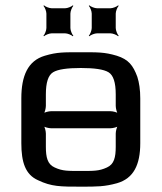

<svg xmlns="http://www.w3.org/2000/svg" viewBox="-20 -690 608 720"><path d="M506 -321C506 -353 502 -380 495 -402C479 -445 462 -467 418 -481C371 -495 346 -494 283 -494C220 -494 195 -495 148 -481C84 -462 60 -405 60 -321V-153C60 -82 75 -35 123 -14C173 10 207 10 283 10C344 10 372 10 419 -3C481 -21 506 -72 506 -153V-321ZM152 -336C152 -381 161 -408 179 -419C197 -430 232 -435 283 -435C334 -435 369 -430 387 -419C405 -408 414 -381 414 -336V-293C414 -284 418 -267 423 -262L425 -264C420 -269 403 -273 394 -273H172C163 -273 146 -269 141 -264L143 -262C148 -267 152 -284 152 -293V-336ZM414 -140C414 -100 408 -74 381 -62C351 -48 330 -49 283 -49C236 -49 215 -48 185 -62C158 -74 152 -100 152 -140V-189C152 -198 148 -215 143 -220L141 -218C146 -213 163 -209 172 -209H394C403 -209 420 -213 425 -218L423 -220C418 -215 414 -198 414 -189V-140ZM244 -585V-639C244 -648 250 -663 255 -668L253 -670C248 -665 233 -659 224 -659H174C165 -659 150 -665 145 -670L143 -668C148 -663 154 -648 154 -639V-585C154 -576 148 -561 143 -556L145 -554C150 -559 165 -565 174 -565H224C233 -565 248 -559 253 -554L255 -556C250 -561 244 -576 244 -585ZM414 -585V-639C414 -648 420 -663 425 -668L423 -670C418 -665 403 -659 394 -659H344C335 -659 320 -665 315 -670L313 -668C318 -663 324 -648 324 -639V-585C324 -576 318 -561 313 -556L315 -554C320 -559 335 -565 344 -565H394C403 -565 418 -559 423 -554L425 -556C420 -561 414 -576 414 -585Z"/></svg>

Font: Gamestation Storm
Style: Regular
Weight: 400
Designer: Jonas Hecksher
Foundry: Jonas Hecksher, Playtypeª, e-types AS
Version: Version 1.003